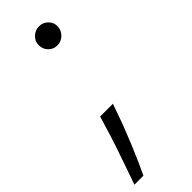

<svg xmlns="http://www.w3.org/2000/svg" viewBox="-234 -533 734 734"><g transform="rotate(-45 133.0 -166.0)"><path d="M157.7 -99.4 144.2 -61.4Q126.1 -7.8 96.1 64.1Q66.1 136 45.8 177.6H-2.8Q0.7 166.5 17 120.7Q33.4 74.9 48.7 29.1Q63.9 -16.7 76.7 -59.7L88.8 -99.4ZM165.5 -407Q144.2 -407 129.8 -421.9Q115.4 -436.8 115.4 -458.1Q115.4 -479 130.9 -493.8Q146.3 -508.5 167.6 -508.5Q188.6 -508.5 203.5 -493.6Q218.4 -478.7 217.7 -458.1Q217 -436.8 201.7 -421.9Q186.4 -407 165.5 -407Z"/></g></svg>

Font: Karasuma Gothic
Style: Light Italic
Weight: 300
Italic angle: 9.39998°
Designer: Rasmus Andersson / Ryoko Nishizuka
Foundry: rsms
Version: Version 1.00